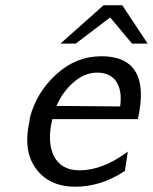

<svg xmlns="http://www.w3.org/2000/svg" viewBox="-20 -697 579 727"><path d="M209 -532 372 -677H443L539 -532H480L397 -631L267 -532ZM92 -240Q92 -242 92.5 -245.5Q93 -249 93 -251Q118 -347 193 -415.5Q268 -484 364 -484Q504 -484 513 -355Q516 -308 502 -246H178Q158 -161 183 -108Q211 -52 281 -52Q369 -52 464 -123L453 -50Q363 10 265 10Q167 10 116.5 -58Q66 -126 92 -240ZM194 -296 435 -294Q443 -355 420 -388.5Q397 -422 348 -422Q300 -422 258 -385Q216 -348 194 -296Z"/></svg>

Font: Coval
Style: Book Italic
Weight: 350
Foundry: Context Ltd
Version: Version 001.000